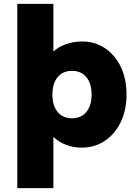

<svg xmlns="http://www.w3.org/2000/svg" viewBox="-20 -760 711 1000"><path d="M70 220V-740H258V-492Q285 -516 324 -530Q363 -544 409 -544Q475 -544 527.5 -508.5Q580 -473 609.5 -411Q639 -349 639 -267Q639 -187 609 -124.5Q579 -62 526 -26.5Q473 9 405 9Q362 9 323.5 -6Q285 -21 258 -47V220ZM355 -144Q403 -144 430 -177Q457 -210 457 -267Q457 -325 430 -358Q403 -391 355 -391Q307 -391 280 -358Q253 -325 253 -267Q253 -210 280 -177Q307 -144 355 -144Z"/></svg>

Font: Lexend ExtraBold
Style: Regular
Weight: 800
Designer: Bonnie Shaver-Troup, Thomas Jockin
Foundry: Lexend
Version: Version 1.007; ttfautohint (v1.8.3)